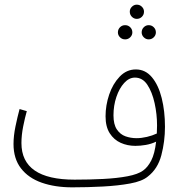

<svg xmlns="http://www.w3.org/2000/svg" viewBox="-20 -783 771 824"><path d="M290 21Q216 21 159 1Q102 -19 70 -60.5Q38 -102 38 -165Q38 -200 46.5 -241Q55 -282 64 -315L95 -306Q87 -278 79.5 -240.5Q72 -203 72 -169Q72 -12 300 -12Q364 -12 423 -15Q482 -18 527 -26.5Q572 -35 594 -51Q614 -65 629 -94Q644 -123 650 -175Q629 -165 605.5 -161Q582 -157 561 -157Q527 -157 498 -170Q469 -183 451 -211Q433 -239 433 -284Q433 -331 448.5 -377Q464 -423 493.5 -454Q523 -485 563 -485Q604 -485 632 -451.5Q660 -418 674 -362Q688 -306 688 -239Q688 -176 672.5 -117Q657 -58 614 -25Q590 -5 538.5 4.5Q487 14 421.5 17.5Q356 21 290 21ZM467 -288Q467 -249 481.5 -227.5Q496 -206 518.5 -198Q541 -190 566 -190Q587 -190 610.5 -195.5Q634 -201 653 -210Q654 -226 654 -245Q654 -293 643.5 -340.5Q633 -388 612.5 -419Q592 -450 559 -450Q534 -450 513 -427Q492 -404 479.5 -367Q467 -330 467 -288ZM567 -702Q555 -702 546 -711Q537 -720 537 -733Q537 -745 546 -754Q555 -763 567 -763Q580 -763 589 -754Q598 -745 598 -733Q598 -720 589 -711Q580 -702 567 -702ZM517 -614Q504 -614 495 -623Q486 -632 486 -644Q486 -657 495 -666Q504 -675 517 -675Q530 -675 539 -666Q548 -657 548 -644Q548 -632 539 -623Q530 -614 517 -614ZM618 -614Q606 -614 597 -623Q588 -632 588 -644Q588 -657 597 -666Q606 -675 618 -675Q631 -675 640 -666Q649 -657 649 -644Q649 -632 640 -623Q631 -614 618 -614Z"/></svg>

Font: Noto Sans Arabic UI XCn XLt
Style: Regular
Weight: 200
Width: 2
Designer: Monotype Design Team, Nadine Chahine and Nizar Qandah
Foundry: Monotype Imaging Inc.
Version: Version 2.010; ttfautohint (v1.8.4.7-5d5b)